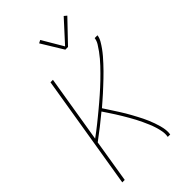

<svg xmlns="http://www.w3.org/2000/svg" viewBox="-281 -1062 1161 1161"><g transform="rotate(-45 300.0 -481.0)"><path d="M43 0 164 -735H185L114 -303Q132 -316 149.5 -329.5Q167 -343 184 -356.5Q201 -370 218 -384Q235 -398 252 -412Q269 -426 286 -440.5Q303 -455 319.5 -469.5Q336 -484 352.5 -499Q369 -514 384.5 -529Q400 -544 416 -560Q432 -576 447 -592Q462 -608 476 -624.5Q490 -641 503 -659Q516 -677 527.5 -695.5Q539 -714 542 -735H566Q563 -714 551.5 -694.5Q540 -675 527 -657Q514 -639 499.5 -622Q485 -605 469.5 -588.5Q454 -572 438.5 -556Q423 -540 406.5 -524.5Q390 -509 373.5 -493.5Q357 -478 340.5 -463Q324 -448 307 -433.5Q290 -419 273 -404Q283 -389 293 -373.5Q303 -358 313 -342.5Q323 -327 333 -311.5Q343 -296 352.5 -280Q362 -264 371 -247.5Q380 -231 388.5 -215Q397 -199 405.5 -182Q414 -165 421 -148Q428 -131 434.5 -113Q441 -95 446 -76.5Q451 -58 453.5 -39Q456 -20 453 0H432Q436 -23 432 -45.5Q428 -68 421.5 -89Q415 -110 406.5 -130Q398 -150 389 -169.5Q380 -189 370 -208Q360 -227 349 -246Q338 -265 327 -283.5Q316 -302 304.5 -320Q293 -338 281 -356Q269 -374 257 -392Q221 -362 184 -333Q147 -304 109 -276L64 0ZM367 -811 282 -950 301 -960 380 -826 504 -962 521 -948 390 -811Z"/></g></svg>

Font: Iosevka Curly ThExObl
Style: Regular
Weight: 100
Width: 7
Italic angle: -9°
Monospace: yes
Designer: Belleve Invis
Foundry: Belleve Invis
Version: Version 11.1.0; ttfautohint (v1.8.3)